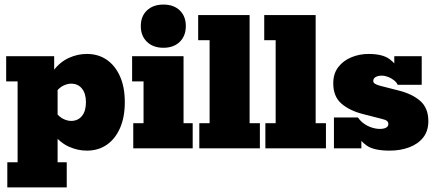

<svg xmlns="http://www.w3.org/2000/svg" viewBox="-20 -649 1909 840"><path d="M7 -403H217V-332L214 -341Q244 -379 282 -396Q320 -413 360 -413Q410 -413 447 -387.5Q484 -362 505 -315Q526 -268 526 -202Q526 -136 505 -88.5Q484 -41 447 -15.5Q410 10 360 10Q320 10 282 -7Q244 -24 214 -62L232 -71V61H272V171H12V61H57V-293H7ZM291 -120Q321 -120 338.5 -141.5Q356 -163 356 -202Q356 -240 338.5 -261.5Q321 -283 291 -283Q276 -283 258.5 -275Q241 -267 226 -248L232 -305V-106L226 -155Q241 -136 258.5 -128Q276 -120 291 -120Z M563 0V-110H608V-293H558V-403H783V-110H823V0ZM695 -440Q650 -440 623 -466Q596 -492 596 -535Q596 -578 623 -603.5Q650 -629 695 -629Q740 -629 766.5 -603.5Q793 -578 793 -535Q793 -492 766.5 -466Q740 -440 695 -440Z M852 0V-110H897V-473H847V-583H1072V-110H1117V0Z M1141 0V-110H1186V-473H1136V-583H1361V-110H1406V0Z M1685 10Q1616 10 1584.5 -12Q1553 -34 1545 -62L1561 -70V0H1441V-135H1546Q1557 -119 1572.5 -108Q1588 -97 1606.5 -91Q1625 -85 1642 -85Q1659 -85 1669 -90.5Q1679 -96 1679 -106Q1679 -115 1673 -120Q1667 -125 1650 -129L1568 -150Q1509 -165 1473.5 -196Q1438 -227 1438 -284Q1438 -327 1460 -355.5Q1482 -384 1517.5 -398.5Q1553 -413 1592 -413Q1653 -413 1683.5 -391Q1714 -369 1721 -341L1705 -343V-403H1825V-278H1720Q1715 -289 1703.5 -298Q1692 -307 1678 -312.5Q1664 -318 1650 -318Q1634 -318 1623.5 -312Q1613 -306 1613 -295Q1613 -288 1619 -283.5Q1625 -279 1642 -274L1724 -253Q1784 -238 1819 -207Q1854 -176 1854 -119Q1854 -76 1831.5 -47.5Q1809 -19 1770.5 -4.5Q1732 10 1685 10Z"/></svg>

Font: Rokkitt Black
Style: Regular
Weight: 900
Designer: Vernon Adams
Foundry: Vernon Adams
Version: Version 3.103